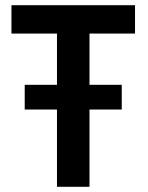

<svg xmlns="http://www.w3.org/2000/svg" viewBox="-20 -718 568 738"><path d="M324 -297V0H199V-297H75V-392H199V-589H24V-698H499V-589H324V-392H448V-297Z"/></svg>

Font: IBM Plex Sans Cond SmBld
Style: Regular
Weight: 600
Width: 3
Designer: Mike Abbink, Paul van der Laan, Pieter van Rosmalen
Foundry: Bold Monday
Version: Version 1.3